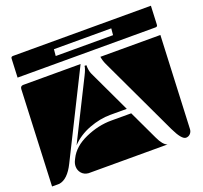

<svg xmlns="http://www.w3.org/2000/svg" viewBox="-110 -758 926 875"><g transform="rotate(-20 352.5 -320.0)"><path d="M0 -10 20 -475Q21 -490 35 -490H313L109 -81Q77 -16 35 -10ZM409 -490H700L680 -40Q679 -27 670.5 -18.5Q662 -10 650 -10Q629 -10 600 -71L421 -451Q412 -470 409 -490ZM132 -59Q132 -73 139 -87L143 -95Q167 -144 230 -172Q293 -200 356 -200H453L520 -58Q539 -17 560 -10H177Q156 -12 144 -26Q132 -40 132 -59ZM169 -148 312 -434Q327 -464 327 -476H336Q336 -449 344 -432L441 -226H361Q311 -226 258 -206Q205 -186 169 -148ZM22 -530 26 -620Q26 -630 36 -630H705L701 -540Q701 -530 691 -530ZM219 -563H497L500 -595H222Z"/></g></svg>

Font: PrimecolorCV1
Style: Medium
Weight: 500
Designer: gluk
Foundry: gluk
Version: Version 0.672